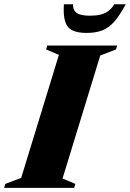

<svg xmlns="http://www.w3.org/2000/svg" viewBox="-62 -904 625 924"><path d="M221.5 -640 160 -666 165.5 -685H502L496.5 -666L420.5 -637L239 -45L300.5 -19L295 0H-42L-36.5 -19L40 -48ZM372 -828.5Q400.5 -828.5 422.2 -833.8Q444 -839 460.2 -851.5Q476.5 -864 488 -883.5H543Q515 -831 488.8 -800.8Q462.5 -770.5 430.8 -758Q399 -745.5 355 -745.5Q311.5 -745.5 286.2 -758Q261 -770.5 251.5 -800.8Q242 -831 245.5 -883.5H289.5Q289 -863.5 297.5 -851.2Q306 -839 324.5 -833.8Q343 -828.5 372 -828.5Z"/></svg>

Font: Newsreader 36pt ExtraBold
Style: Italic
Weight: 800
Italic angle: -17°
Designer: Hugues Gentile
Foundry: Production Type
Version: Version 1.003